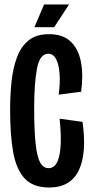

<svg xmlns="http://www.w3.org/2000/svg" viewBox="-20 -823 412 854"><path d="M198 11Q127 11 89.5 -29.5Q52 -70 38.5 -147Q25 -224 25 -334Q25 -401 31.5 -461.5Q38 -522 56 -569.5Q74 -617 108 -644Q142 -671 198 -671Q260 -671 294.5 -638Q329 -605 340 -547.5Q351 -490 341 -415L241 -402Q248 -454 245 -495Q242 -536 229.5 -560Q217 -584 195 -584Q157 -584 144.5 -518Q132 -452 132 -344Q132 -242 138.5 -183Q145 -124 159 -99.5Q173 -75 196 -75Q222 -75 235 -103.5Q248 -132 250 -182Q252 -232 245 -295L347 -281Q367 -142 330.5 -65.5Q294 11 198 11ZM221 -702H133L176 -803H287Z"/></svg>

Font: Bricolage Grotesque 96pt Condensed Medium
Style: Regular
Weight: 500
Width: 3
Designer: Mathieu Triay
Foundry: Atelier Triay
Version: Version 1.001; ttfautohint (v1.8.4.7-5d5b);gftools[0.9.33.de